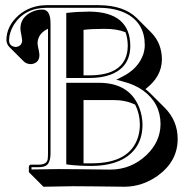

<svg xmlns="http://www.w3.org/2000/svg" viewBox="-20 -665 748 744"><path d="M4.9 -509.8Q4.9 -563.5 51.8 -605.5Q96.7 -644.5 161.1 -645H361.8Q459.5 -644.5 509.3 -595.7L565.9 -539.1Q607.4 -497.1 607.4 -433.6Q606.4 -367.2 543.5 -319.8Q553.7 -312 562 -303.7L618.7 -247.1Q668.5 -196.8 668.5 -126.5Q668.5 -39.6 590.3 16.6Q531.2 58.1 463.4 58.6Q418.9 58.6 336.4 57.1Q281.7 56.2 262.7 56.6L148.4 58.6L91.8 2V-19Q93.3 -25.9 98.1 -26.9H128.9Q160.6 -26.9 164.6 -46.9Q166 -54.7 166 -71.8V-553.7Q126.5 -534.7 125.5 -497.6Q126 -488.3 129.4 -473.6Q129.9 -471.2 130.9 -466.8Q132.3 -457.5 132.8 -452.6Q132.8 -422.4 104.5 -417Q101.1 -416.5 97.7 -416.5Q82.5 -417.5 72.3 -426.8L15.6 -483.4Q5.4 -494.6 4.9 -509.8ZM466.3 -540Q432.6 -553.7 383.8 -553.2Q334.5 -553.2 303.7 -549.3V-373H326.2Q461.9 -373 474.1 -470.7Q475.1 -479.5 475.1 -487.8Q474.6 -518.1 466.3 -540ZM503.9 -259.3Q467.8 -277.3 419.4 -277.3H303.7V-32.2Q318.4 -31.7 335 -32.2Q483.4 -32.2 515.1 -134.3Q522 -157.7 522 -183.1Q521.5 -224.6 503.9 -259.3ZM15.1 -509.8Q15.1 -488.3 34.7 -483.9Q38.1 -483.4 41 -482.9Q64.9 -485.4 65.9 -508.8Q65.9 -512.2 63 -528.3Q59.1 -545.4 59.1 -554.2Q59.1 -597.7 103 -618.7Q123 -628.4 146 -627.9Q175.8 -626.5 175.8 -574.2V-71.8Q175.8 -30.8 155.3 -21.5Q144 -17.1 128.9 -17.1H102.1V-8.3Q168 -9.8 206.1 -9.8Q225.6 -9.8 280.3 -9.3Q363.3 -8.3 407.2 -7.8Q487.8 -7.8 547.9 -64.5Q601.1 -115.7 602.1 -183.1Q602.1 -265.6 534.2 -314.5Q501.5 -337.9 456.5 -349.1L430.7 -356L454.6 -368.2Q516.6 -399.4 535.6 -456.1Q541 -473.6 541 -490.2Q541 -573.7 471.7 -611.3Q427.7 -634.8 361.8 -634.8H161.1Q76.2 -634.8 34.2 -569.8Q15.6 -539.1 15.1 -509.8ZM236.8 -344.2H362.8Q482.4 -344.2 520 -247.1Q531.7 -215.8 532.2 -183.1Q532.2 -90.3 456.1 -48.3Q407.7 -22.5 335 -22Q284.7 -22 245.6 -26.9L236.8 -28.3ZM236.8 -614.7 245.6 -615.7Q277.8 -619.6 327.1 -620.1Q483.9 -618.2 484.9 -487.8Q484.9 -404.3 407.7 -375.5Q373.5 -362.8 326.2 -362.8H236.8Z"/></svg>

Font: Linux Biolinum Shadow O
Style: Bold
Weight: 700
Designer: Philipp H. Poll
Foundry: Philipp H. Poll
Version: Version 0.9.2